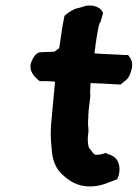

<svg xmlns="http://www.w3.org/2000/svg" viewBox="-20 -677 496 691"><path d="M95 -459C77 -422 109 -396 123 -385H144C154 -385 166 -384 178 -383C174 -340 170 -297 166 -252C161 -212 162 -177 166 -141C168 -104 179 -72 204 -49C226 -29 255 -6 303 -6C348 -6 374 -23 402 -32C416 -61 413 -100 386 -115L375 -121H373C369 -121 364 -125 361 -127C351 -123 338 -119 322 -120C316 -124 311 -131 303 -142H302C297 -149 294 -173 297 -195L298 -196C298 -206 299 -214 297 -226V-245C298 -250 298 -256 298 -263L299 -280C301 -295 303 -316 305 -330V-333C304 -346 305 -362 306 -378C337 -377 377 -375 407 -373H414L435 -390C446 -400 452 -419 455 -434C459 -458 448 -469 441 -479H434C427 -479 421 -479 414 -480H413C384 -482 350 -482 320 -485L322 -500C324 -515 325 -528 328 -543C332 -563 334 -583 339 -595L341 -596L351 -630L348 -636C338 -654 305 -665 273 -651L250 -645C235 -638 223 -630 212 -620L211 -614C205 -586 200 -553 196 -522L193 -504C190 -501 182 -496 176 -491C158 -491 141 -489 126 -489H123C108 -484 101 -473 95 -459Z"/></svg>

Font: Hussar Pisanka
Style: BdKur
Weight: 700
Designer: Robert Jablonski
Foundry: Cannot Into Space Fonts
Version: Version 1.070